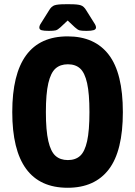

<svg xmlns="http://www.w3.org/2000/svg" viewBox="-20 -880 639 908"><path d="M38 -350Q38 -708 300 -708Q428 -708 494.5 -621Q561 -534 561 -350Q561 -166 494.5 -79Q428 8 300 8Q38 8 38 -350ZM403 -350Q403 -437 392 -486.5Q381 -536 359 -556Q337 -576 301 -576Q265 -576 242.5 -556Q220 -536 208.5 -486.5Q197 -437 197 -350Q197 -263 208.5 -213Q220 -163 242.5 -143Q265 -123 301 -123Q337 -123 359 -143Q381 -163 392 -212.5Q403 -262 403 -350ZM166 -750Q166 -759 175 -772L212 -831Q223 -850 238 -855Q253 -860 288 -860H312Q347 -860 362 -855Q377 -850 388 -831L425 -772Q434 -759 434 -750Q434 -741 423 -737.5Q412 -734 389 -734Q366 -734 356.5 -736.5Q347 -739 334 -751L300 -783L266 -751Q253 -739 243.5 -736.5Q234 -734 211 -734Q188 -734 177 -737Q166 -740 166 -750Z"/></svg>

Font: Asap Condensed
Style: Bold
Weight: 700
Designer: Pablo Cosgaya
Foundry: Omnibus-Type
Version: Version 1.010; ttfautohint (v1.8)